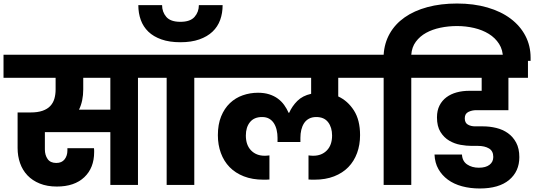

<svg xmlns="http://www.w3.org/2000/svg" viewBox="-37 -1051 3035 1091"><path d="M436 -543Q436 -477 412 -428H590V-609H436ZM-17 -740H845V-609H747V0H590V-300H218V-202Q218 -170 233.5 -147.5Q249 -125 283 -125Q314 -125 330 -145.5Q346 -166 346 -196V-209H497Q498 -202 498 -196.5Q498 -191 498 -187Q498 -97 442 -44Q386 9 286 9Q231 9 189 -8Q147 -25 119 -54.5Q91 -84 77 -124Q63 -164 63 -210V-412H137Q177 -412 204.5 -421.5Q232 -431 248.5 -448.5Q265 -466 272 -490Q279 -514 279 -543V-609H-17Z M910 -609H812V-740H1165V-609H1067V0H910ZM988 -811Q926 -811 880.5 -827Q835 -843 806 -871Q777 -899 763 -937.5Q749 -976 749 -1022H884Q884 -983 908 -955Q932 -927 988 -927Q1044 -927 1068.5 -955Q1093 -983 1093 -1022H1228Q1228 -976 1214 -937.5Q1200 -899 1170.5 -871Q1141 -843 1095.5 -827Q1050 -811 988 -811Z M1750 -30Q1744 -30 1735.5 -30Q1727 -30 1716 -31V-168Q1723 -167 1730.5 -166.5Q1738 -166 1743 -166Q1791 -166 1820.5 -196.5Q1850 -227 1850 -281Q1850 -327 1827.5 -356.5Q1805 -386 1760 -386Q1736 -386 1718.5 -376.5Q1701 -367 1690.5 -350.5Q1680 -334 1675 -313Q1670 -292 1670 -268V-244H1540V-268Q1540 -291 1535 -312.5Q1530 -334 1519.5 -350.5Q1509 -367 1492.5 -376.5Q1476 -386 1452 -386Q1407 -386 1383.5 -357Q1360 -328 1360 -281Q1360 -227 1389.5 -196.5Q1419 -166 1467 -166Q1472 -166 1479 -166.5Q1486 -167 1494 -168V-31Q1483 -30 1474.5 -30Q1466 -30 1460 -30Q1397 -30 1348.5 -49Q1300 -68 1267.5 -101.5Q1235 -135 1218 -181.5Q1201 -228 1201 -283Q1201 -344 1219.5 -389.5Q1238 -435 1269.5 -465Q1301 -495 1342.5 -509.5Q1384 -524 1429 -524Q1465 -524 1493 -515Q1521 -506 1542 -490.5Q1563 -475 1578 -454Q1593 -433 1603 -410H1606Q1623 -448 1652.5 -477.5Q1682 -507 1731 -518V-609H1131V-740H2079V-609H1885V-503Q1939 -478 1974 -423.5Q2009 -369 2009 -283Q2009 -228 1992 -181.5Q1975 -135 1942.5 -101.5Q1910 -68 1861.5 -49Q1813 -30 1750 -30Z M2300 0H2143V-609H2045V-740H2143Q2147 -806 2177.5 -860Q2208 -914 2262 -952Q2316 -990 2391.5 -1010.5Q2467 -1031 2560 -1031Q2655 -1031 2732.5 -1008.5Q2810 -986 2864.5 -945Q2919 -904 2948.5 -847.5Q2978 -791 2978 -723V-705H2821V-720Q2821 -767 2799 -801.5Q2777 -836 2740.5 -858.5Q2704 -881 2657 -892Q2610 -903 2560 -903Q2511 -903 2465.5 -893.5Q2420 -884 2384.5 -864.5Q2349 -845 2326 -814Q2303 -783 2300 -740H2398V-609H2300Z M2364 -740H2963V-609H2852V-425H2669Q2645 -425 2624.5 -415Q2604 -405 2604 -379Q2604 -353 2621.5 -343Q2639 -333 2663 -333H2708Q2746 -333 2783 -324Q2820 -315 2849 -294.5Q2878 -274 2896 -240.5Q2914 -207 2914 -158Q2914 -77 2856 -28.5Q2798 20 2689 20Q2635 20 2588.5 7.5Q2542 -5 2508 -30Q2474 -55 2454 -90.5Q2434 -126 2432 -173H2588Q2590 -135 2617.5 -116.5Q2645 -98 2684 -98Q2723 -98 2744.5 -114.5Q2766 -131 2766 -159Q2766 -193 2741.5 -207.5Q2717 -222 2679 -222H2643Q2614 -222 2580 -228Q2546 -234 2516 -251.5Q2486 -269 2466 -301Q2446 -333 2446 -384Q2446 -423 2460.5 -451.5Q2475 -480 2500 -498.5Q2525 -517 2558 -526Q2591 -535 2629 -535H2700V-609H2364Z"/></svg>

Font: SVN-Poppins
Style: Bold
Weight: 700
Designer: Ninad Kale (Devanagari), Jonny Pinhorn (Latin)
Foundry: Indian Type Foundry
Version: Version 3.200;PS 1.000;hotconv 16.6.54;makeotf.lib2.5.65590